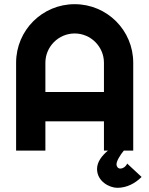

<svg xmlns="http://www.w3.org/2000/svg" viewBox="-20 -720 714 918"><path d="M541 178C586 178 626 157 657 126L588 62C583 75 569 86 555 86C544 86 537 76 537 66C537 50 554 22 572 0H617V-420C617 -575 492 -700 337 -700C182 -700 57 -575 57 -420V0H197V-140H477V0H496C468 24 444 53 444 88C444 147 503 178 541 178ZM197 -280V-420C197 -497 260 -560 337 -560C414 -560 477 -497 477 -420V-280Z"/></svg>

Font: Righteous
Style: Regular
Weight: 400
Designer: Astigmatic (AOETI)
Foundry: Astigmatic (AOETI)
Version: Version 1.000